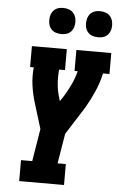

<svg xmlns="http://www.w3.org/2000/svg" viewBox="-62 -999 645 1041"><g transform="rotate(5 260.0 -478.0)"><path d="M83 0V-114H144L173 -291L130 -431Q116 -476 109.5 -524Q103 -572 108 -621H88V-735H278V-621H246Q242 -580 245.5 -540.5Q249 -501 261 -464L265 -451L283 -478Q304 -512 321 -548Q338 -584 347 -621H330V-735H520V-621H485Q474 -571 453 -522.5Q432 -474 405 -428L404 -427Q403 -425 401.5 -422.5Q400 -420 398 -417L309 -277L282 -114H327V0ZM440 -814Q423 -814 407.5 -820Q392 -826 382.5 -839Q373 -852 370.5 -868.5Q368 -885 371 -902Q373 -914 379 -925Q385 -936 395 -943.5Q405 -951 417 -953.5Q429 -956 440 -956Q457 -956 472.5 -950Q488 -944 497.5 -931Q507 -918 510 -901.5Q513 -885 510 -868Q508 -856 502 -845Q496 -834 486 -826.5Q476 -819 464 -816.5Q452 -814 440 -814ZM240 -814Q223 -814 207.5 -820Q192 -826 182.5 -839Q173 -852 170.5 -868.5Q168 -885 171 -902Q173 -914 179 -925Q185 -936 195 -943.5Q205 -951 217 -953.5Q229 -956 240 -956Q257 -956 272.5 -950Q288 -944 297.5 -931Q307 -918 310 -901.5Q313 -885 310 -868Q308 -856 302 -845Q296 -834 286 -826.5Q276 -819 264 -816.5Q252 -814 240 -814Z"/></g></svg>

Font: Iosevka Curly Slab HvObl
Style: Regular
Weight: 900
Italic angle: -9°
Monospace: yes
Designer: Belleve Invis
Foundry: Belleve Invis
Version: Version 11.1.0; ttfautohint (v1.8.3)